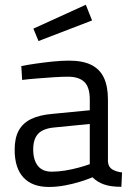

<svg xmlns="http://www.w3.org/2000/svg" viewBox="-20 -760 541 791"><path d="M181 10.2Q112.8 10.2 76.6 -28.7Q40.4 -67.6 40.4 -143Q40.4 -191.7 57.2 -222.3Q74 -252.9 107.9 -269.5Q141.8 -286 193.2 -290.6L349.9 -305.8V-349.4Q349.9 -401.1 327.3 -422.6Q304.7 -444 259.8 -444Q234.6 -444 200 -441.7Q165.4 -439.3 131 -436.6Q96.6 -433.9 71.2 -430.7L67.8 -487.8Q91.4 -492.6 125.6 -497.6Q159.8 -502.6 196.3 -506.4Q232.8 -510.2 264.2 -510.2Q320.8 -510.2 356 -492.7Q391.3 -475.2 408 -439.7Q424.7 -404.2 424.7 -349.4V-93.5Q426.7 -71.5 442.9 -61.9Q459.2 -52.3 482.8 -49.5L480 9.6Q458.6 9.6 440.8 7.3Q422.9 5 407.3 -0.6Q394.1 -5.2 382.7 -12.4Q371.3 -19.6 360.9 -29.6Q341.7 -21.4 312 -12Q282.4 -2.6 248.4 3.8Q214.4 10.2 181 10.2ZM193.3 -52.7Q220.6 -52.7 249.7 -57.6Q278.8 -62.5 305.3 -69.8Q331.9 -77.1 349.9 -83.7V-249.3L202.1 -234.7Q156.9 -230.3 136.8 -208.5Q116.8 -186.6 116.8 -144.6Q116.8 -101.3 135.8 -77Q154.9 -52.7 193.3 -52.7ZM138.6 -590.9 117.5 -642 333.6 -740.4 359.3 -675.7Z"/></svg>

Font: Titillium Web
Style: Bold
Weight: 700
Designer: Mohamed Gaber, Accademia di Belle Arti di Urbino
Foundry: Kief Type Foundry, Accademia di Belle Arti di Urbino
Version: Version 3.000